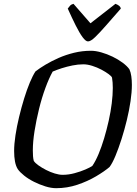

<svg xmlns="http://www.w3.org/2000/svg" viewBox="-20 -986 719 1006"><path d="M274 0Q248 0 217.5 -9.5Q187 -19 158 -33.5Q129 -48 106.5 -66Q84 -84 73 -100Q63 -116 58.5 -140Q54 -164 54 -195Q54 -231 61 -277Q68 -323 80 -373Q92 -423 106.5 -470Q121 -517 136.5 -554Q152 -591 166 -612Q188 -629 219 -647.5Q250 -666 287.5 -682.5Q325 -699 368 -709.5Q411 -720 457 -720Q481 -720 511 -711.5Q541 -703 570 -689Q599 -675 622.5 -657.5Q646 -640 658 -623Q665 -608 668 -586.5Q671 -565 671 -541Q671 -504 664 -456Q657 -408 644.5 -356.5Q632 -305 616.5 -256.5Q601 -208 585 -169.5Q569 -131 554 -111Q527 -88 483 -62Q439 -36 385.5 -18Q332 0 274 0ZM308 -70Q339 -70 370.5 -78.5Q402 -87 427.5 -98Q453 -109 464 -117Q481 -142 496.5 -179Q512 -216 525.5 -261Q539 -306 549.5 -353Q560 -400 565.5 -444.5Q571 -489 571 -525Q571 -539 570 -553.5Q569 -568 567 -579Q565 -586 549.5 -597.5Q534 -609 511.5 -621Q489 -633 463.5 -641Q438 -649 417 -649Q389 -649 359.5 -643Q330 -637 303.5 -628.5Q277 -620 256 -611Q237 -577 218 -525.5Q199 -474 184.5 -415Q170 -356 161 -299.5Q152 -243 152 -198Q152 -181 153 -167.5Q154 -154 157 -143Q164 -132 181.5 -119.5Q199 -107 221.5 -95.5Q244 -84 267 -77Q290 -70 308 -70ZM441 -769Q429 -769 412.5 -791.5Q396 -814 376.5 -853Q357 -892 335 -941Q341 -949 347 -956Q353 -963 365 -966L454 -864L585 -966Q598 -961 605 -955Q612 -949 613 -941Q570 -892 536 -853Q502 -814 478.5 -791.5Q455 -769 441 -769Z"/></svg>

Font: Texturina 12pt Medium
Style: Italic
Weight: 500
Italic angle: -11°
Designer: Guillermo Torres Carreño
Foundry: Omnibus-Type
Version: Version 1.002